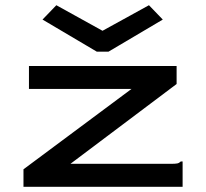

<svg xmlns="http://www.w3.org/2000/svg" viewBox="-20 -716 790 736"><path d="M70 -67 484 -375H91V-463H657V-394L250 -88H636Q652 -88 659.5 -89.5Q667 -91 673 -97H680V0H70ZM196 -696 373 -598 551 -696 604 -641 396 -518H351L143 -641Z"/></svg>

Font: Inconsolata ExtraExpanded SemiBold
Style: Regular
Weight: 600
Width: 8
Monospace: yes
Designer: Raph Levien, Cyreal, Brenton Simpson
Foundry: Raph Levien, Cyreal, Google
Version: Version 3.001; ttfautohint (v1.8.2.53-6de2)